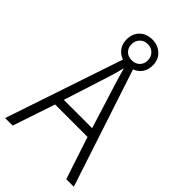

<svg xmlns="http://www.w3.org/2000/svg" viewBox="-261 -970 1059 1059"><g transform="rotate(45 268.5 -440.5)"><path d="M477 0 395 -248H142L59 0H0L241 -716H300L536 0ZM297 -562Q291 -581 283 -608Q275 -635 269 -658Q263 -633 256 -608Q249 -583 242 -562L158 -300H379ZM269 -682Q225 -682 196 -709Q167 -736 167 -781Q167 -827 195.5 -854Q224 -881 269 -881Q312 -881 341.5 -853.5Q371 -826 371 -782Q371 -736 342 -709Q313 -682 269 -682ZM269 -719Q297 -719 314.5 -736.5Q332 -754 332 -781Q332 -809 314 -827Q296 -845 269 -845Q241 -845 223 -827Q205 -809 205 -781Q205 -754 222 -736.5Q239 -719 269 -719Z"/></g></svg>

Font: Noto Sans Sinhala SemiCondensed Light
Style: Regular
Weight: 300
Width: 4
Designer: Jelle Bosma - Monotype Design Team
Foundry: Monotype Imaging Inc.
Version: Version 2.006; ttfautohint (v1.8.4.7-5d5b)